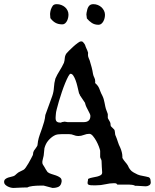

<svg xmlns="http://www.w3.org/2000/svg" viewBox="-35 -902 752 932"><path d="M-15.1 -18.6Q-15.1 -27.8 -9 -32.7Q-2.9 -37.6 5.4 -40.3Q13.7 -43 22.2 -44.7Q30.8 -46.4 36.1 -49.8Q37.6 -50.8 40 -53Q42.5 -55.2 45.4 -57.9Q48.3 -60.5 51.3 -62.7Q54.2 -64.9 55.7 -65.9L79.1 -77.6Q83.5 -79.6 90.1 -88.9Q96.7 -98.1 103.3 -109.6Q109.9 -121.1 115.7 -132.1Q121.6 -143.1 124 -148.4Q125 -149.4 125.5 -153.8Q126 -158.2 126 -160.6Q126.5 -162.6 127.9 -165.8Q129.4 -168.9 129.4 -169.9Q130.4 -170.9 132.8 -174.6Q135.3 -178.2 138.2 -182.1Q141.1 -186 143.3 -189.7Q145.5 -193.4 146 -194.3Q146.5 -194.8 147 -198Q147.5 -201.2 147.9 -204.8Q148.4 -208.5 148.9 -211.9Q149.4 -215.3 149.4 -216.3Q152.3 -231.9 158 -247.8Q163.6 -263.7 169.2 -279.3Q174.8 -294.9 179.2 -311Q183.6 -327.1 185.1 -343.8L218.8 -436.5Q225.6 -456.1 226.8 -477.8Q228 -499.5 233.9 -520.5Q242.2 -539.6 253.9 -557.9Q265.6 -576.2 275.4 -597.2Q278.8 -607.9 279.5 -619.9Q280.3 -631.8 287.1 -642.1Q289.6 -645.5 299.3 -655.3Q309.1 -665 320.3 -675.3Q331.5 -685.5 342.3 -693.4Q353 -701.2 357.9 -701.2Q367.2 -701.2 370.6 -694.3Q373 -692.4 375.7 -688Q378.4 -683.6 378.4 -682.6Q380.9 -673.8 385.3 -665Q389.6 -656.2 392.6 -646L392.1 -635.3Q392.1 -628.4 395.3 -620.8Q398.4 -613.3 400.4 -608.4Q405.8 -591.3 409.9 -575.2Q414.1 -559.1 416.5 -543Q418.5 -533.2 422.9 -525.1Q427.2 -517.1 427.2 -506.8L426.8 -499Q435.5 -491.2 439.9 -484.9Q444.3 -478.5 447 -471.9Q449.7 -465.3 452.4 -457.8Q455.1 -450.2 460.9 -439.5Q465.8 -429.7 468.3 -421.1Q470.7 -412.6 472.4 -403.8Q474.1 -395 476.1 -385.3Q478 -375.5 482.4 -364.3Q482.9 -361.8 485.6 -356Q488.3 -350.1 488.3 -348.1V-329.6Q488.3 -328.6 490.2 -325.2Q492.2 -321.8 494.6 -317.6Q497.1 -313.5 499 -309.6Q501 -305.7 501 -304.2Q501 -303.7 501.2 -301.5Q501.5 -299.3 501.7 -296.6Q502 -293.9 502.4 -291.5Q502.9 -289.1 503.4 -289.1L517.1 -275.4Q520.5 -272.5 521.5 -268.6Q522.5 -264.6 522.9 -260Q523.4 -255.4 523.9 -250.7Q524.4 -246.1 526.9 -241.7Q532.7 -228 537.1 -213.6Q541.5 -199.2 548.8 -185.1Q553.2 -174.8 556.2 -163.3Q559.1 -151.9 559.1 -141.1V-135.3Q565.4 -124 573.2 -115.2Q581.1 -106.4 585.9 -98.1Q590.3 -87.4 595.2 -81.1Q600.1 -74.7 604.7 -70.8Q609.4 -66.9 613.8 -64.7Q618.2 -62.5 622.6 -60.1Q633.3 -53.7 644.8 -50.8Q656.2 -47.9 673.8 -44.9L687.5 -41.5Q693.8 -37.6 695.3 -30Q696.8 -22.5 696.8 -17.1Q696.8 -6.8 688.7 -2.2Q680.7 2.4 672.4 2.4L630.9 0H620.6Q618.2 -2 614 -3.2Q609.9 -4.4 605.5 -4.9Q601.1 -5.4 597.4 -5.4Q593.8 -5.4 592.8 -5.9H534.7Q530.8 -11.2 527.6 -12Q524.4 -12.7 518.6 -12.7Q498.5 -12.7 476.8 -7.6Q455.1 -2.4 430.7 -2.4H419.9Q412.1 -2.4 405 -2.9Q397.9 -3.4 392.6 -6.8Q390.1 -8.3 390.1 -15.1L391.1 -22.9Q392.1 -25.4 392.1 -27.3Q392.1 -29.3 392.1 -30.3Q392.1 -33.7 395 -34.7Q403.8 -38.6 415 -40.5Q426.3 -42.5 436.5 -44.9Q446.8 -47.4 453.9 -51.8Q460.9 -56.2 460.9 -64.9V-65.9Q460.4 -77.1 459.2 -91.6Q458 -106 458 -120.1Q458 -125 454.8 -130.4Q451.7 -135.7 451.2 -140.1V-169.9Q450.2 -176.3 445.1 -190.2Q439.9 -204.1 432.4 -217.8Q424.8 -231.4 416 -241.9Q407.2 -252.4 398.4 -252.4Q385.7 -252.4 372.3 -247.1Q358.9 -241.7 345.2 -241.7Q333.5 -241.7 323 -246.3Q312.5 -251 298.3 -251H267.1Q256.8 -251 246.3 -249.8Q235.8 -248.5 227.1 -243.2Q211.9 -234.4 199.2 -219.5Q186.5 -204.6 180.7 -182.6L177.2 -148.4Q177.2 -147.5 176.3 -143.6Q175.3 -139.6 174.3 -135.3Q173.3 -130.9 172.4 -127.2Q171.4 -123.5 171.4 -122.6Q171.4 -121.6 170.9 -119.6Q170.4 -117.7 170.4 -115.7Q170.4 -106.9 173.3 -103Q176.3 -99.1 180.7 -91.3Q183.1 -86.9 187.3 -79.6Q191.4 -72.3 195.8 -66.9Q202.6 -61 214.1 -57.6Q225.6 -54.2 236.8 -50.3Q248 -46.4 256.1 -40.5Q264.2 -34.7 264.2 -24.4V-21Q261.7 -2 250 4.2Q238.3 10.3 219.7 10.3L177.2 -1H159.7Q150.9 -1 141.6 -0.5Q132.3 0 123.8 1Q115.2 2 108.6 3.7Q102.1 5.4 98.6 7.8Q86.4 7.8 74.5 8.3Q62.5 8.8 53 9.3Q43.5 9.8 37.4 10Q31.2 10.3 30.3 10.3Q23.9 10.3 16.1 8.3Q8.3 6.3 1.2 2.4Q-5.9 -1.5 -10.5 -6.6Q-15.1 -11.7 -15.1 -18.6ZM236.3 -349.6Q235.8 -344.2 235.4 -339.1Q234.9 -334 234.9 -329.6Q234.9 -315.9 241.2 -311.3Q247.6 -306.6 260.7 -306.6Q262.2 -306.6 263.2 -307.6Q263.7 -308.1 264.2 -309.1Q265.1 -309.1 270.8 -310.1Q276.4 -311 278.8 -311.5Q283.2 -311 287.4 -310.1Q291.5 -309.1 293.9 -309.1H370.6Q403.8 -309.1 403.8 -339.4Q403.8 -343.8 400.6 -350.6Q397.5 -357.4 393.1 -365.5Q388.7 -373.5 384.5 -382.3Q380.4 -391.1 378.4 -399.4Q378.4 -402.8 376 -405.3L353 -439.5Q353 -441.9 351.3 -444.3Q349.6 -446.8 348.6 -449.2L346.2 -459.5Q343.8 -469.7 340.3 -484.4Q336.9 -499 332 -512.2Q327.1 -525.4 321 -534.7Q314.9 -543.9 307.6 -543.9Q303.2 -543.9 296.4 -531.2Q289.6 -518.6 281.5 -499Q273.4 -479.5 265.4 -455.8Q257.3 -432.1 251 -410.6Q244.6 -389.2 240.5 -372.3Q236.3 -355.5 236.3 -349.6ZM208 -834.5Q208 -839.8 209.2 -844.5Q210.4 -849.1 211.4 -854.5Q215.3 -865.7 220.9 -873.8Q226.6 -881.8 240.7 -881.8Q252 -881.8 262.2 -877.9Q272.5 -874 280.3 -867.4Q288.1 -860.8 292.7 -851.3Q297.4 -841.8 297.4 -831.1Q297.4 -824.2 295.7 -815.9Q293.9 -807.6 290.3 -800.5Q286.6 -793.5 281 -788.6Q275.4 -783.7 267.6 -783.7Q248 -783.7 234.4 -791.3Q220.7 -798.8 209.5 -814ZM384.3 -832Q384.3 -836.4 385.5 -841.6Q386.7 -846.7 387.7 -851.1Q389.6 -863.3 396.7 -872.6Q403.8 -881.8 418 -881.8Q429.7 -881.8 439.9 -877.7Q450.2 -873.5 457.8 -866.5Q465.3 -859.4 470 -849.9Q474.6 -840.3 474.6 -830.1Q474.6 -822.8 472.7 -814.2Q470.7 -805.7 466.8 -798.6Q462.9 -791.5 457 -786.6Q451.2 -781.7 443.4 -781.7Q424.3 -781.7 410.6 -790.8Q397 -799.8 386.7 -812.5Z"/></svg>

Font: IM FELL English
Style: Regular
Weight: 400
Designer: Igino Marini
Foundry: Igino Marini
Version: 3.00